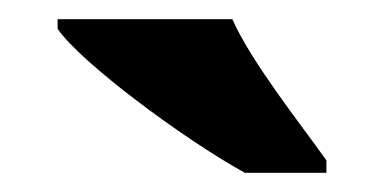

<svg xmlns="http://www.w3.org/2000/svg" viewBox="-20 -786 400 200"><path d="M235 -606H320V-619C293 -657 242 -721 222 -766H40V-756C64 -721 170 -642 235 -606Z"/></svg>

Font: Noto Serif Tamil SemiCondensed Black
Style: Italic
Weight: 900
Width: 4
Italic angle: -12°
Designer: Indian Type Foundry, Tom Grace, and the Monotype Design Team
Foundry: Monotype Imaging Inc.
Version: Version 2.003